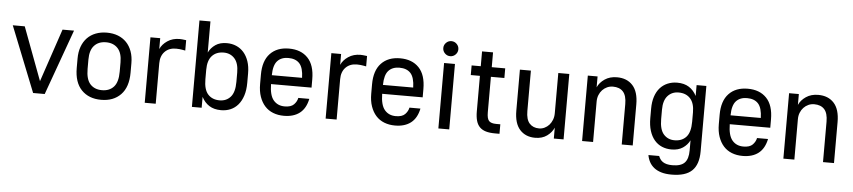

<svg xmlns="http://www.w3.org/2000/svg" viewBox="-49 -1027 6882 1549"><g transform="rotate(5 3392.0 -252.0)"><path d="M17 -530H114L275 -100L420 -530H513L322 0H228Z M779 7Q679 7 620 -54Q561 -115 561 -232V-308Q561 -362 576.5 -404.5Q592 -447 620.5 -476.5Q649 -506 689.5 -521.5Q730 -537 779 -537Q829 -537 869 -521.5Q909 -506 937.5 -476.5Q966 -447 981.5 -404.5Q997 -362 997 -308V-232Q997 -115 938 -54Q879 7 779 7ZM779 -71Q839 -71 874 -109Q909 -147 909 -232V-308Q909 -384 874 -421.5Q839 -459 779 -459Q719 -459 684 -421.5Q649 -384 649 -308V-232Q649 -147 684 -109Q719 -71 779 -71Z M1132 -530H1211V-442Q1228 -481 1269.5 -509Q1311 -537 1368 -537Q1379 -537 1388 -536Q1397 -535 1405 -534L1421 -532V-448L1399 -452Q1388 -454 1374.5 -455.5Q1361 -457 1346 -457Q1289 -457 1255 -422Q1221 -387 1221 -327V0H1132Z M1750 6Q1693 6 1654.5 -18.5Q1616 -43 1593 -88V0H1514V-700H1603V-448Q1622 -487 1658.5 -512Q1695 -537 1750 -537Q1792 -537 1827 -522Q1862 -507 1887.5 -478Q1913 -449 1927.5 -406.5Q1942 -364 1942 -308V-232Q1942 -173 1927.5 -128.5Q1913 -84 1887.5 -54Q1862 -24 1827 -9Q1792 6 1750 6ZM1732 -72Q1786 -72 1820 -110Q1854 -148 1854 -232V-308Q1854 -384 1820 -421.5Q1786 -459 1732 -459Q1672 -459 1637.5 -421.5Q1603 -384 1603 -308V-232Q1603 -148 1637.5 -110Q1672 -72 1732 -72Z M2259 7Q2211 7 2171.5 -8.5Q2132 -24 2104.5 -54.5Q2077 -85 2061.5 -129.5Q2046 -174 2046 -232V-308Q2046 -420 2101.5 -478.5Q2157 -537 2254 -537Q2351 -537 2406.5 -479Q2462 -421 2462 -306V-239H2134Q2135 -148 2168.5 -108.5Q2202 -69 2259 -69Q2310 -69 2333.5 -93Q2357 -117 2363 -147H2452Q2436 -69 2387 -31Q2338 7 2259 7ZM2255 -461Q2198 -461 2166.5 -426.5Q2135 -392 2134 -311H2379Q2377 -392 2346 -426.5Q2315 -461 2255 -461Z M2597 -530H2676V-442Q2693 -481 2734.5 -509Q2776 -537 2833 -537Q2844 -537 2853 -536Q2862 -535 2870 -534L2886 -532V-448L2864 -452Q2853 -454 2839.5 -455.5Q2826 -457 2811 -457Q2754 -457 2720 -422Q2686 -387 2686 -327V0H2597Z M3159 7Q3111 7 3071.5 -8.5Q3032 -24 3004.5 -54.5Q2977 -85 2961.5 -129.5Q2946 -174 2946 -232V-308Q2946 -420 3001.5 -478.5Q3057 -537 3154 -537Q3251 -537 3306.5 -479Q3362 -421 3362 -306V-239H3034Q3035 -148 3068.5 -108.5Q3102 -69 3159 -69Q3210 -69 3233.5 -93Q3257 -117 3263 -147H3352Q3336 -69 3287 -31Q3238 7 3159 7ZM3155 -461Q3098 -461 3066.5 -426.5Q3035 -392 3034 -311H3279Q3277 -392 3246 -426.5Q3215 -461 3155 -461Z M3510 -530H3598V0H3510ZM3554 -589Q3529 -589 3511 -607Q3493 -625 3493 -650Q3493 -675 3511 -693Q3529 -711 3554 -711Q3579 -711 3597 -693Q3615 -675 3615 -650Q3615 -625 3597 -607Q3579 -589 3554 -589Z M3969 0Q3925 0 3894.5 -9Q3864 -18 3844.5 -37.5Q3825 -57 3816 -88.5Q3807 -120 3807 -165V-452H3733V-530H3807V-650H3896V-530H4005V-452H3896V-165Q3896 -113 3913 -95Q3930 -77 3972 -77H4005V0Z M4294 7Q4216 7 4170 -44Q4124 -95 4124 -198V-530H4213V-203Q4213 -134 4241.5 -102.5Q4270 -71 4319 -71Q4342 -71 4363 -81Q4384 -91 4400 -108.5Q4416 -126 4425.5 -150.5Q4435 -175 4435 -203V-530H4524V0H4445V-88Q4428 -49 4389.5 -21Q4351 7 4294 7Z M4674 -530H4753V-442Q4770 -481 4811 -509Q4852 -537 4910 -537Q4991 -537 5037.5 -486Q5084 -435 5084 -332V0H4995V-327Q4995 -396 4966.5 -427.5Q4938 -459 4884 -459Q4859 -459 4837 -449Q4815 -439 4798.5 -421.5Q4782 -404 4772.5 -380Q4763 -356 4763 -327V0H4674Z M5398 5Q5356 5 5320.5 -10Q5285 -25 5259.5 -55Q5234 -85 5220 -129.5Q5206 -174 5206 -232V-308Q5206 -364 5220 -406.5Q5234 -449 5259.5 -477.5Q5285 -506 5320.5 -521Q5356 -536 5398 -536Q5455 -536 5493.5 -511.5Q5532 -487 5555 -442V-530H5634V0Q5634 105 5582 156Q5530 207 5416 207Q5368 207 5333 196.5Q5298 186 5274 167Q5250 148 5236 122Q5222 96 5217 66H5304Q5309 79 5317 91Q5325 103 5338 112Q5351 121 5370 126Q5389 131 5416 131Q5485 131 5515 100Q5545 69 5545 0V-82Q5526 -44 5489.5 -19.5Q5453 5 5398 5ZM5416 -71Q5476 -71 5510.5 -109Q5545 -147 5545 -232V-308Q5545 -383 5510.5 -420.5Q5476 -458 5416 -458Q5362 -458 5328 -420.5Q5294 -383 5294 -308V-232Q5294 -147 5328 -109Q5362 -71 5416 -71Z M5974 7Q5926 7 5886.5 -8.5Q5847 -24 5819.5 -54.5Q5792 -85 5776.5 -129.5Q5761 -174 5761 -232V-308Q5761 -420 5816.5 -478.5Q5872 -537 5969 -537Q6066 -537 6121.5 -479Q6177 -421 6177 -306V-239H5849Q5850 -148 5883.5 -108.5Q5917 -69 5974 -69Q6025 -69 6048.5 -93Q6072 -117 6078 -147H6167Q6151 -69 6102 -31Q6053 7 5974 7ZM5970 -461Q5913 -461 5881.5 -426.5Q5850 -392 5849 -311H6094Q6092 -392 6061 -426.5Q6030 -461 5970 -461Z M6304 -530H6383V-442Q6400 -481 6441 -509Q6482 -537 6540 -537Q6621 -537 6667.5 -486Q6714 -435 6714 -332V0H6625V-327Q6625 -396 6596.5 -427.5Q6568 -459 6514 -459Q6489 -459 6467 -449Q6445 -439 6428.5 -421.5Q6412 -404 6402.5 -380Q6393 -356 6393 -327V0H6304Z"/></g></svg>

Font: Golos UI VF
Style: Regular
Weight: 400
Designer: A.Korolkova, Vitaly Kuzmin
Foundry: ParaType Ltd
Version: Version 2.000